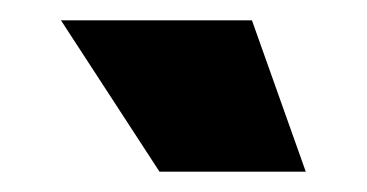

<svg xmlns="http://www.w3.org/2000/svg" viewBox="-20 -904 361 189"><path d="M40 -884H228L281 -735H137Z"/></svg>

Font: Mona Sans Black
Style: Regular
Weight: 900
Designer: Deni Anggara
Foundry: GitHub
Version: Version 2.000